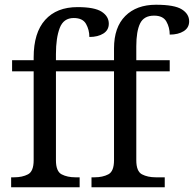

<svg xmlns="http://www.w3.org/2000/svg" viewBox="-20 -790 818 810"><path d="M27 0V-42H40Q74 -42 98 -54.5Q122 -67 122 -114V-489H31V-536H122V-548Q122 -652 170.5 -706Q219 -760 307 -760Q379 -760 409 -740.5Q439 -721 439 -690Q439 -663 416 -648.5Q393 -634 357 -634Q357 -664 343 -689Q329 -714 291 -714Q248 -714 232 -672Q216 -630 216 -562V-536H461V-586Q461 -675 508.5 -722.5Q556 -770 638 -770Q716 -770 747 -750.5Q778 -731 778 -700Q778 -673 755 -658.5Q732 -644 696 -644Q696 -674 682 -699Q668 -724 630 -724Q587 -724 571 -691Q555 -658 555 -595V-536H696V-489H555V-114Q555 -67 579 -54.5Q603 -42 637 -42H675V0H366V-42H379Q413 -42 437 -54.5Q461 -67 461 -114V-489H216V-114Q216 -67 240 -54.5Q264 -42 298 -42H316V0Z"/></svg>

Font: NotoSerif-Regular
Style: Regular
Weight: 400
Designer: Monotype Design Team
Foundry: Monotype Imaging Inc.
Version: Version 2.007; ttfautohint (v1.8) -l 8 -r 50 -G 200 -x 14 -D